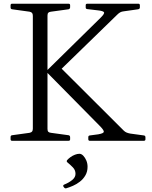

<svg xmlns="http://www.w3.org/2000/svg" viewBox="-20 -759 820 1035"><path d="M464 0Q456 0 456 -9V-20Q456 -28 465 -29L510 -35Q538 -40 539.5 -48Q541 -56 522 -76L228 -374L524 -665Q545 -686 540.5 -693Q536 -700 509 -703L450 -710Q442 -711 442 -719V-731Q442 -739 451 -739H726Q734 -739 734 -730V-719Q734 -711 725 -709L647 -698Q636 -697 628 -692.5Q620 -688 612 -680L284 -361L296 -405L647 -55Q654 -48 662.5 -44.5Q671 -41 682 -39L755 -29Q764 -28 764 -19V-8Q764 0 755 0ZM157 0V-739H236V0ZM45 0Q37 0 37 -9V-20Q37 -29 45 -30L139 -43Q149 -45 153 -50Q157 -55 157 -66V-217H236V-64Q236 -53 240.5 -48.5Q245 -44 255 -43L350 -30Q358 -28 358 -19V-8Q358 0 349 0ZM37 -730Q37 -739 45 -739H349Q358 -739 358 -731V-720Q358 -712 350 -709L255 -696Q245 -695 240.5 -690.5Q236 -686 236 -675V-522H157V-673Q157 -684 153 -689Q149 -694 139 -696L45 -709Q37 -710 37 -719ZM337 256Q330 258 325 251L322 247Q318 240 326 236Q351 226 369 211.5Q387 197 387 178Q387 158 373 143.5Q359 129 343 116Q337 111 342 104Q349 96 360 88Q371 80 384 75Q397 70 408 70Q419 70 429 80.5Q439 91 445.5 106.5Q452 122 452 140Q452 166 440.5 186Q429 206 411 220Q393 234 373.5 242.5Q354 251 337 256Z"/></svg>

Font: Hahmlet Light
Style: Regular
Weight: 300
Designer: Minjoo Ham & Mark Frömberg
Foundry: hypertype
Version: Version 1.002